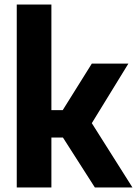

<svg xmlns="http://www.w3.org/2000/svg" viewBox="-20 -828 605 848"><path d="M399 0 258 -220.5H207V0H54V-808H207V-341.5H257L385.5 -547H547L385.5 -284L565 0Z"/></svg>

Font: Encode Sans Semi Condensed
Style: Bold
Weight: 700
Width: 4
Designer: Multiple Designers
Foundry: Impallari Type
Version: Version 2.000